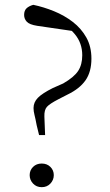

<svg xmlns="http://www.w3.org/2000/svg" viewBox="-20 -764 455 796"><path d="M153 12Q131 12 117 -3Q103 -18 103 -38Q103 -58 117 -72Q131 -86 153 -86Q175 -86 189 -72Q203 -58 203 -38Q203 -18 189 -3Q175 12 153 12ZM359 -521Q359 -466 334.5 -431Q310 -396 260 -372L223 -353Q186 -334 174.5 -321Q163 -308 164 -281L167 -204H142L132 -245Q127 -272 123 -287.5Q119 -303 119 -316Q119 -340 137 -358.5Q155 -377 199 -399L242 -418Q287 -444 304 -470Q321 -496 321 -535Q321 -585 290.5 -622Q260 -659 196 -694L312 -631L134 -657Q102 -662 91 -674Q80 -686 80 -702Q80 -720 90 -729.5Q100 -739 118 -744Q161 -735 204 -717.5Q247 -700 282 -673Q317 -646 338 -608.5Q359 -571 359 -521Z"/></svg>

Font: Noto Serif HK ExtraLight
Style: Regular
Weight: 200
Designer: Ryoko NISHIZUKA 西塚涼子 (kana & ideographs); Frank Grießhammer (Latin, Greek & Cyrillic); Wenlong ZHANG 张文龙 (bopomofo); San
Foundry: Adobe
Version: Version 2.002-H1;hotconv 1.1.0;makeotfexe 2.6.0